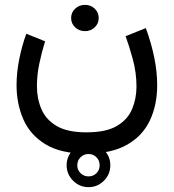

<svg xmlns="http://www.w3.org/2000/svg" viewBox="-20 -418 717 792"><path d="M254.9 263.7Q254.9 226.6 281.5 200.2Q308.1 173.8 345.2 173.8Q382.3 173.8 408.7 200.2Q435.1 226.6 435.1 263.7Q435.1 300.8 408.7 327.4Q382.3 354 345.2 354Q308.1 354 281.5 327.4Q254.9 300.8 254.9 263.7ZM298.8 263.7Q298.8 283.2 312.3 296.4Q325.7 309.6 345.2 309.6Q364.7 309.6 377.9 296.4Q391.1 283.2 391.1 263.7Q391.1 244.1 377.9 230.7Q364.7 217.3 345.2 217.3Q325.7 217.3 312.3 230.7Q298.8 244.1 298.8 263.7ZM273.4 -343.8Q273.4 -366.7 290 -382.3Q306.6 -397.9 330.6 -397.9Q354.5 -397.9 370.8 -382.3Q387.2 -366.7 387.2 -343.8Q387.2 -320.8 370.8 -305.2Q354.5 -289.6 330.6 -289.6Q306.6 -289.6 290 -305.2Q273.4 -320.8 273.4 -343.8ZM336.4 127.9Q418 127.9 462.6 101.3Q507.3 74.7 525.1 31.5Q543 -11.7 543 -61Q543 -119.1 527.3 -175.8Q511.7 -232.4 498 -268.6L581.5 -302.2Q604.5 -239.3 616.5 -179.9Q628.4 -120.6 628.4 -66.9Q628.4 15.6 597.9 79.6Q567.4 143.6 502.9 179.7Q438.5 215.8 336.4 215.8Q231 215.8 167.7 177.2Q104.5 138.7 76.4 74.5Q48.3 10.3 48.3 -66.4Q48.3 -118.2 59.1 -172.6Q69.8 -227.1 88.4 -278.8L166 -247.6Q151.9 -202.6 142.1 -155.3Q132.3 -107.9 132.3 -63.5Q132.3 -10.7 151.1 32.7Q169.9 76.2 214.4 102.1Q258.8 127.9 336.4 127.9Z"/></svg>

Font: Vazirmatn RD UI
Style: Regular
Weight: 400
Designer: Saber Rastikerdar
Foundry: Saber Rastikerdar
Version: Version 33.003